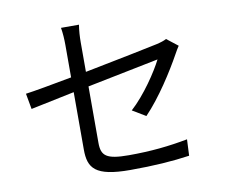

<svg xmlns="http://www.w3.org/2000/svg" viewBox="-84 -877 1169 999"><g transform="rotate(-10 500.0 -377.5)"><path d="M306 -129C306 -30 340 18 526 18C651 18 751 11 840 -2L844 -88C744 -69 648 -59 532 -59C413 -59 387 -81 387 -150V-448C564 -484 748 -521 765 -524C735 -464 662 -354 587 -286L657 -244C737 -327 816 -452 862 -535C869 -548 879 -565 886 -575L827 -621C815 -614 796 -608 774 -603C732 -594 557 -558 387 -525V-681C387 -710 389 -744 394 -773H299C304 -744 306 -711 306 -681V-510C200 -490 105 -473 60 -467L75 -384C116 -393 205 -411 306 -432Z"/></g></svg>

Font: DAIFUKU Sans JP
Style: Regular
Weight: 400
Designer: Original font ‘Source Han Sans JP’ : Ryoko NISHIZUKA  (kana, bopomofo & ideographs); Paul D. Hunt (Latin, Greek & Cyrill
Foundry: Daifuku
Version: Version 1.001